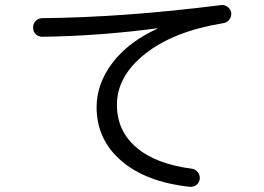

<svg xmlns="http://www.w3.org/2000/svg" viewBox="-20 -719 1040 756"><path d="M146.5 -574.2Q131.8 -574.2 121.1 -584Q110.4 -593.8 110.4 -609.4V-611.3Q110.4 -626 120.6 -636.7Q130.9 -647.5 146.5 -647.5Q466.8 -650.4 852.5 -699.2Q866.2 -700.2 877.4 -690.9Q888.7 -681.6 890.6 -668Q891.6 -653.3 882.8 -641.6Q874 -629.9 859.4 -627.9Q663.1 -595.7 551.8 -507.3Q440.4 -418.9 440.4 -306.6Q440.4 -204.1 516.6 -138.7Q592.8 -73.2 735.4 -54.7Q749 -52.7 758.3 -41.5Q767.6 -30.3 766.6 -15.6V-14.6Q764.6 0 753.9 8.8Q743.2 17.6 727.5 16.6Q554.7 -2 457.5 -85.9Q360.4 -169.9 360.4 -296.9Q360.4 -389.6 422.9 -471.7Q485.4 -553.7 598.6 -605.5Q599.6 -605.5 599.6 -607.4H597.7Q367.2 -577.1 146.5 -574.2Z"/></svg>

Font: Rounded-L Mgen+ 2m regular
Style: Regular
Weight: 400
Designer: [Source Han Sans]
Ryoko NISHIZUKA  (kana & ideographs); Paul D. Hunt (Latin, Greek & Cyrillic); Wenlong ZHANG  (bopomofo
Version: Version 1.059.20150602